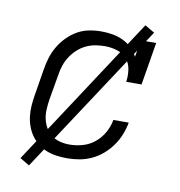

<svg xmlns="http://www.w3.org/2000/svg" viewBox="-76 -665 752 801"><g transform="rotate(10 300.0 -265.0)"><path d="M250 8Q227 8 205 5Q183 2 163 -6Q143 -14 126 -27.5Q109 -41 97 -58Q85 -75 77.5 -95.5Q70 -116 67.5 -138Q65 -160 66.5 -182.5Q68 -205 72 -228L90 -338Q94 -364 101.5 -389Q109 -414 122.5 -437.5Q136 -461 155.5 -481Q175 -501 198.5 -514.5Q222 -528 248 -533Q274 -538 300 -538Q324 -538 347.5 -534Q371 -530 392 -520Q413 -510 429.5 -494Q446 -478 456 -458L468 -530H533L503 -349H438Q442 -375 438 -401.5Q434 -428 417.5 -446.5Q401 -465 376 -472.5Q351 -480 325 -480Q305 -480 284.5 -476.5Q264 -473 244.5 -463.5Q225 -454 209 -439Q193 -424 181.5 -406Q170 -388 163.5 -368.5Q157 -349 154 -328L135 -218Q132 -198 131 -177Q130 -156 134.5 -136.5Q139 -117 149 -100Q159 -83 174.5 -71.5Q190 -60 209.5 -55Q229 -50 250 -50Q278 -50 306 -58Q334 -66 356.5 -84.5Q379 -103 393.5 -129Q408 -155 413 -183H478Q473 -156 463 -131Q453 -106 437 -83.5Q421 -61 399.5 -42.5Q378 -24 353 -12.5Q328 -1 302 3.5Q276 8 250 8ZM99 65 59 41 476 -595 517 -571Z"/></g></svg>

Font: Iosevka Slab LtExObl
Style: Regular
Weight: 300
Width: 7
Italic angle: -9°
Monospace: yes
Designer: Belleve Invis
Foundry: Belleve Invis
Version: Version 11.1.0; ttfautohint (v1.8.3)